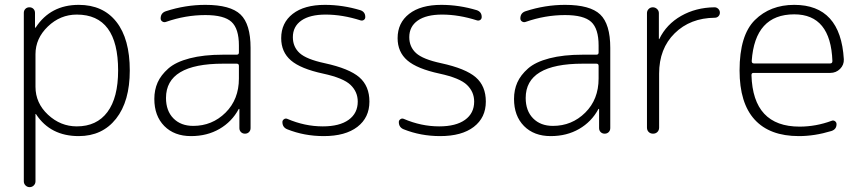

<svg xmlns="http://www.w3.org/2000/svg" viewBox="-20 -550 3540 790"><path d="M126 -327V-193Q126 -126 177.5 -78Q229 -30 296 -30Q378 -30 422 -89Q466 -148 466 -260Q466 -490 296 -490Q228 -490 177 -441Q126 -392 126 -327ZM78 196V-497Q78 -507 84.5 -513.5Q91 -520 101 -520Q111 -520 117.5 -513.5Q124 -507 124 -497V-437Q124 -436 125 -436Q127 -436 127 -437Q188 -530 304 -530Q404 -530 459 -460Q514 -390 514 -260Q514 -133 457.5 -61.5Q401 10 304 10Q188 10 129 -79Q129 -81 127 -81Q126 -81 126 -80V196Q126 206 119 213Q112 220 102 220Q92 220 85 213Q78 206 78 196Z M898 -288Q663 -288 663 -147Q663 -94 693.5 -63Q724 -32 775 -32Q853 -32 908 -86.5Q963 -141 963 -227V-279Q963 -288 954 -288ZM766 10Q697 10 656 -31.5Q615 -73 615 -143Q615 -180 628.5 -210.5Q642 -241 672.5 -268Q703 -295 760.5 -310Q818 -325 898 -325H954Q963 -325 963 -334V-363Q963 -432 932.5 -460Q902 -488 825 -488Q743 -488 663 -460Q655 -457 648 -461.5Q641 -466 641 -474Q641 -497 663 -504Q743 -530 825 -530Q928 -530 969.5 -490.5Q1011 -451 1011 -353V-23Q1011 -13 1004.5 -6.5Q998 0 988 0Q978 0 971.5 -6.5Q965 -13 965 -23V-101Q965 -102 964 -102Q962 -102 962 -101Q934 -49 883 -19.5Q832 10 766 10Z M1310 -247Q1217 -267 1177 -301.5Q1137 -336 1137 -393Q1137 -456 1184.5 -493Q1232 -530 1317 -530Q1390 -530 1463 -508Q1483 -501 1483 -480Q1483 -472 1477 -468Q1471 -464 1464 -466Q1389 -490 1320 -490Q1255 -490 1220 -465.5Q1185 -441 1185 -397Q1185 -357 1213 -331.5Q1241 -306 1316 -290Q1417 -268 1458.5 -232Q1500 -196 1500 -132Q1500 -66 1450.5 -28Q1401 10 1312 10Q1232 10 1162 -18Q1142 -26 1142 -48Q1142 -55 1148.5 -59.5Q1155 -64 1162 -61Q1234 -30 1308 -30Q1377 -30 1414.5 -57Q1452 -84 1452 -132Q1452 -172 1422.5 -200.5Q1393 -229 1310 -247Z M1789 -247Q1696 -267 1656 -301.5Q1616 -336 1616 -393Q1616 -456 1663.5 -493Q1711 -530 1796 -530Q1869 -530 1942 -508Q1962 -501 1962 -480Q1962 -472 1956 -468Q1950 -464 1943 -466Q1868 -490 1799 -490Q1734 -490 1699 -465.5Q1664 -441 1664 -397Q1664 -357 1692 -331.5Q1720 -306 1795 -290Q1896 -268 1937.5 -232Q1979 -196 1979 -132Q1979 -66 1929.5 -28Q1880 10 1791 10Q1711 10 1641 -18Q1621 -26 1621 -48Q1621 -55 1627.5 -59.5Q1634 -64 1641 -61Q1713 -30 1787 -30Q1856 -30 1893.5 -57Q1931 -84 1931 -132Q1931 -172 1901.5 -200.5Q1872 -229 1789 -247Z M2378 -288Q2143 -288 2143 -147Q2143 -94 2173.5 -63Q2204 -32 2255 -32Q2333 -32 2388 -86.5Q2443 -141 2443 -227V-279Q2443 -288 2434 -288ZM2246 10Q2177 10 2136 -31.5Q2095 -73 2095 -143Q2095 -180 2108.5 -210.5Q2122 -241 2152.5 -268Q2183 -295 2240.5 -310Q2298 -325 2378 -325H2434Q2443 -325 2443 -334V-363Q2443 -432 2412.5 -460Q2382 -488 2305 -488Q2223 -488 2143 -460Q2135 -457 2128 -461.5Q2121 -466 2121 -474Q2121 -497 2143 -504Q2223 -530 2305 -530Q2408 -530 2449.5 -490.5Q2491 -451 2491 -353V-23Q2491 -13 2484.5 -6.5Q2478 0 2468 0Q2458 0 2451.5 -6.5Q2445 -13 2445 -23V-101Q2445 -102 2444 -102Q2442 -102 2442 -101Q2414 -49 2363 -19.5Q2312 10 2246 10Z M2642 -25V-496Q2642 -506 2649 -513Q2656 -520 2666 -520Q2676 -520 2683.5 -513Q2691 -506 2691 -496V-390Q2691 -389 2692 -389Q2693 -389 2693 -390Q2722 -450 2782.5 -484.5Q2843 -519 2920 -520Q2929 -520 2935.5 -513.5Q2942 -507 2942 -498Q2942 -489 2936 -483Q2930 -477 2921 -477Q2820 -476 2756 -413Q2692 -350 2692 -247V-25Q2692 -14 2685 -7Q2678 0 2667 0Q2656 0 2649 -7Q2642 -14 2642 -25Z M3248 -491Q3086 -491 3073 -299Q3073 -289 3082 -289H3396Q3405 -289 3405 -299Q3398 -491 3248 -491ZM3267 10Q3147 10 3085 -58Q3023 -126 3023 -260Q3023 -405 3086 -467.5Q3149 -530 3248 -530Q3439 -530 3452 -306Q3453 -283 3436.5 -266.5Q3420 -250 3396 -250H3080Q3072 -250 3072 -241Q3078 -29 3270 -29Q3337 -29 3402 -53Q3409 -56 3415.5 -51.5Q3422 -47 3422 -39Q3422 -18 3401 -11Q3332 10 3267 10Z"/></svg>

Font: Rounded Mplus 1c Light
Style: Regular
Weight: 300
Version: Version 1.059.20150529